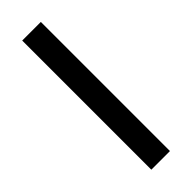

<svg xmlns="http://www.w3.org/2000/svg" viewBox="-265 -817 838 838"><g transform="rotate(-45 154.0 -398.5)"><path d="M97 0H212V-797H97Z"/></g></svg>

Font: DAIFUKU Sans JP Medium
Style: Regular
Weight: 500
Designer: Original font ‘Source Han Sans JP’ : Ryoko NISHIZUKA  (kana, bopomofo & ideographs); Paul D. Hunt (Latin, Greek & Cyrill
Foundry: Daifuku
Version: Version 1.000